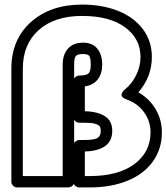

<svg xmlns="http://www.w3.org/2000/svg" viewBox="-20 -797 730 842"><path d="M29.8 0V-496.1Q29.8 -623.5 115.5 -700.2Q201.2 -776.9 339.8 -776.9Q428.2 -776.9 497.3 -749.5Q566.4 -722.2 606.2 -669.7Q646 -617.2 646 -546.9Q646 -460.9 586.9 -392.1Q635.3 -364.3 662.6 -318.1Q689.9 -272 689.9 -216.8Q689.9 -142.6 649.4 -87.4Q608.9 -32.2 537.6 -3.7Q466.3 24.9 374 24.9H327.1Q319.8 24.9 313 20.5Q306.2 16.1 303.2 8.8Q300.8 16.6 293.5 20.8Q286.1 24.9 279.8 24.9H55.2Q44.4 24.9 37.1 17.1Q29.8 9.3 29.8 0ZM80.1 -24.9H254.9V-513.2Q254.9 -558.1 278.3 -584Q301.8 -609.9 344.2 -609.9Q385.3 -609.9 406.7 -583.7Q428.2 -557.6 428.2 -513.2Q428.2 -474.1 408.7 -449Q389.2 -423.8 352.1 -418V-309.1Q407.2 -308.1 439.7 -287.6Q472.2 -267.1 472.2 -223.1Q472.2 -177.7 440.2 -155.8Q408.2 -133.8 352.1 -132.8V-24.9H374Q499 -24.9 569.6 -77.6Q640.1 -130.4 640.1 -216.8Q640.1 -265.6 611.8 -304.7Q583.5 -343.8 535.2 -360.8Q522.5 -365.2 517.1 -371.6Q511.7 -377.9 513.2 -383.5Q514.6 -389.2 517.6 -394Q520.5 -398.9 524.4 -401.9L527.8 -404.8Q558.6 -429.2 577.4 -467.8Q596.2 -506.3 596.2 -546.9Q596.2 -627.4 528.6 -677.2Q460.9 -727.1 339.8 -727.1Q218.8 -727.1 149.4 -664.8Q80.1 -602.5 80.1 -496.1ZM305.2 -169.9Q308.6 -175.3 315.4 -179.2Q322.3 -183.1 327.1 -183.1H350.1Q394 -183.1 408 -192.4Q421.9 -201.7 421.9 -223.1Q421.9 -235.4 417.5 -242.4Q413.1 -249.5 397 -254.2Q380.9 -258.8 350.1 -258.8H327.1Q313.5 -258.8 305.2 -272ZM305.2 -453.1Q308.6 -458.5 315.4 -462.2Q322.3 -465.8 327.1 -465.8Q358.9 -465.8 368.4 -475.1Q377.9 -484.4 377.9 -513.2Q377.9 -543.9 371.3 -552Q364.7 -560.1 344.2 -560.1Q320.3 -560.1 312.7 -551.5Q305.2 -543 305.2 -513.2Z"/></svg>

Font: Trueno Black Outline
Style: Regular
Weight: 900
Width: 6
Designer: Julieta Ulanovsky
Foundry: Julieta Ulanovsky
Version: Version 3.001b | FøM Fix